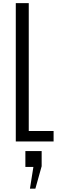

<svg xmlns="http://www.w3.org/2000/svg" viewBox="-20 -879 361 1193"><path d="M78.1 0V-859.4H158.7V-64.9H313V0ZM166 293.5 187.5 158.2H137.7V59.6H238.8V153.8L199.7 293.5Z"/></svg>

Font: Antonio ExtraLight
Style: Regular
Weight: 250
Designer: Vernon Adams
Foundry: Vernon Adams
Version: Version 1.002